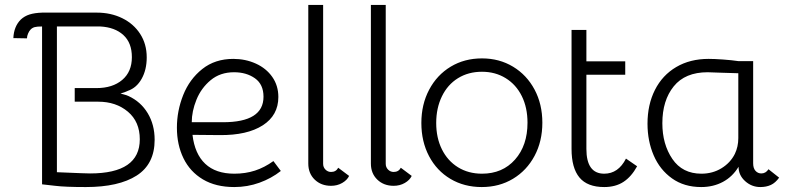

<svg xmlns="http://www.w3.org/2000/svg" viewBox="-20 -746 3182 776"><path d="M104 -627Q98 -621 93.5 -610.5Q89 -600 89 -591L34 -592Q36 -639 64 -667Q79 -681 99.5 -687.5Q120 -694 151 -695H371Q428 -695 474 -672.5Q520 -650 546.5 -609Q573 -568 573 -514Q573 -464 552.5 -427.5Q532 -391 497 -379Q496 -379 491.5 -376.5Q487 -374 467 -368Q473 -366 481.5 -364Q490 -362 499 -358Q549 -335 577 -288.5Q605 -242 605 -181Q605 -83 532.5 -36.5Q460 10 327 10Q243 10 203 5L150 -1V-639Q130 -639 120.5 -636.5Q111 -634 104 -627ZM545 -183Q545 -254 497 -294.5Q449 -335 377 -335H282V-390H370Q435 -390 474 -423Q513 -456 513 -515Q513 -573 478.5 -604.5Q444 -636 385 -639H210V-50L308 -46L344 -45Q545 -45 545 -183Z M695 -230Q695 -298 720.5 -362Q746 -426 797.5 -467Q849 -508 923 -508Q972 -508 1014 -489Q1056 -470 1080.5 -435Q1105 -400 1105 -354Q1105 -280 1042 -239.5Q979 -199 868 -200L758 -201Q767 -124 809.5 -84Q852 -44 927 -44Q972 -44 1010.5 -56.5Q1049 -69 1085 -95L1115 -55Q1077 -25 1028.5 -7.5Q980 10 927 10Q852 10 800 -21Q748 -52 721.5 -106.5Q695 -161 695 -230ZM1045 -355Q1045 -405 1010.5 -429.5Q976 -454 926 -454Q870 -454 831.5 -422Q793 -390 774 -343Q755 -296 755 -252H881Q1045 -252 1045 -355Z M1318 -51Q1338 -51 1347 -68L1391 -35Q1383 -18 1363 -6.5Q1343 5 1318 5Q1278 5 1252 -20Q1226 -45 1226 -85V-726H1286V-84Q1286 -70 1295.5 -60.5Q1305 -51 1318 -51Z M1571 -51Q1591 -51 1600 -68L1644 -35Q1636 -18 1616 -6.5Q1596 5 1571 5Q1531 5 1505 -20Q1479 -45 1479 -85V-726H1539V-84Q1539 -70 1548.5 -60.5Q1558 -51 1571 -51Z M1683 -249Q1683 -324 1714.5 -383.5Q1746 -443 1801.5 -476.5Q1857 -510 1928 -510Q1998 -510 2053.5 -476.5Q2109 -443 2140.5 -384Q2172 -325 2172 -250Q2172 -175 2140.5 -116Q2109 -57 2053.5 -23.5Q1998 10 1927 10Q1856 10 1800.5 -23Q1745 -56 1714 -115Q1683 -174 1683 -249ZM2112 -250Q2112 -311 2089 -357.5Q2066 -404 2024 -430Q1982 -456 1928 -456Q1873 -456 1831 -430Q1789 -404 1766 -356.5Q1743 -309 1743 -249Q1743 -189 1766 -142.5Q1789 -96 1831 -70Q1873 -44 1928 -44Q2011 -44 2061.5 -101Q2112 -158 2112 -250Z M2290 -144V-625H2350V-498H2507V-444H2350V-144Q2350 -44 2422 -44Q2479 -44 2510 -105L2555 -74Q2532 -32 2500 -11Q2468 10 2422 10Q2354 10 2322 -28.5Q2290 -67 2290 -144Z M2597 -246Q2597 -323 2627 -382.5Q2657 -442 2713 -475Q2769 -508 2844 -508Q2867 -508 2902 -505.5Q2937 -503 2964 -499H3024V-86Q3024 -66 3033.5 -55.5Q3043 -45 3057 -45Q3075 -45 3086 -62L3129 -28Q3114 -7 3095.5 1.5Q3077 10 3053 10Q3018 10 2991.5 -14Q2965 -38 2965 -72Q2941 -32 2902 -11Q2863 10 2814 10Q2745 10 2696 -25Q2647 -60 2622 -118Q2597 -176 2597 -246ZM2950 -124Q2964 -153 2964 -188V-450L2898 -452L2840 -454Q2749 -454 2703 -397Q2657 -340 2657 -248Q2657 -163 2697.5 -103.5Q2738 -44 2815 -44Q2860 -44 2896 -66Q2932 -88 2950 -124Z"/></svg>

Font: Bellota
Style: Regular
Weight: 400
Designer: Kemie Guaida
Foundry: Kemie Guaida
Version: Version 4.001